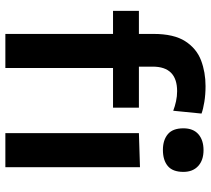

<svg xmlns="http://www.w3.org/2000/svg" viewBox="-55 -731 786 716"><g transform="rotate(90 338.0 -373.0)"><path d="M106.5 0V-401.5H20.5V-498H106.5V-552.5Q106.5 -628.5 133.8 -670.8Q161 -713 205.2 -729.8Q249.5 -746.5 301 -746.5Q333 -746.5 360.2 -742Q387.5 -737.5 403.5 -731.5L393 -626Q376 -632.5 357.5 -636.5Q339 -640.5 320 -640.5Q228.5 -640.5 228.5 -549.5V-498H381.5V-401.5H233.5V0ZM476.5 0V-498L603.5 -502V0ZM539 -587.5Q502.5 -587.5 480.5 -605.8Q458.5 -624 458.5 -664Q458.5 -700.5 480.5 -719.8Q502.5 -739 540 -739Q577.5 -739 599.2 -719Q621 -699 621 -664Q621 -624 599.2 -605.8Q577.5 -587.5 539 -587.5Z"/></g></svg>

Font: Commissioner SemiBold
Style: Regular
Weight: 600
Designer: Kostas Bartsokas
Foundry: Kostas Bartsokas
Version: Version 1.000; ttfautohint (v1.8.3)